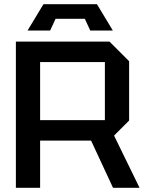

<svg xmlns="http://www.w3.org/2000/svg" viewBox="-20 -899 692 919"><path d="M172 -324H482V-602H172ZM598 -606V-322L526 -250L648 0H521L416 -226H172V0H56V-700H504ZM220 -753H112L188 -879H444L520 -753H412L386 -809H246Z"/></svg>

Font: Tektur Medium
Style: Regular
Weight: 500
Designer: Adam Jagosz
Foundry: Adam Jagosz
Version: Version 1.005;gftools[0.9.30]